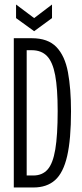

<svg xmlns="http://www.w3.org/2000/svg" viewBox="-20 -829 362 849"><path d="M41 0V-660H121Q192 -660 229.5 -621Q267 -582 280.5 -509.5Q294 -437 294 -337Q294 -213 277 -139Q260 -65 223.5 -32.5Q187 0 128 0ZM120 -607H98V-53H127Q167 -53 190.5 -79.5Q214 -106 224.5 -168.5Q235 -231 235 -338Q235 -438 224 -496.5Q213 -555 188 -581Q163 -607 120 -607ZM51 -809 131 -749 210 -809V-749L131 -691L51 -749Z"/></svg>

Font: Bricolage Grotesque 96pt Condensed ExtraLight
Style: Regular
Weight: 200
Width: 3
Designer: Mathieu Triay
Foundry: Atelier Triay
Version: Version 1.001; ttfautohint (v1.8.4.7-5d5b);gftools[0.9.33.de